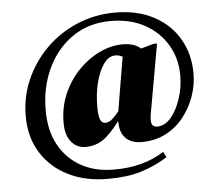

<svg xmlns="http://www.w3.org/2000/svg" viewBox="-50 -617 904 791"><g transform="rotate(-5 402.0 -222.0)"><path d="M366 118Q272 118 201 82.5Q130 47 90 -17.5Q50 -82 50 -169Q50 -249 81.5 -320Q113 -391 168 -445.5Q223 -500 296.5 -531Q370 -562 454 -562Q546 -562 613.5 -526Q681 -490 717.5 -427Q754 -364 754 -284Q754 -236 737.5 -189.5Q721 -143 690.5 -104.5Q660 -66 616 -43.5Q572 -21 517 -21Q474 -21 450.5 -45Q427 -69 428 -116Q387 -62 356 -41.5Q325 -21 284 -21Q249 -21 226 -49Q203 -77 203 -127Q203 -194 227.5 -249Q252 -304 292 -344.5Q332 -385 379.5 -407Q427 -429 473 -429Q522 -429 548 -405L601 -420H615L564 -133Q559 -103 564.5 -91Q570 -79 587 -79Q618 -79 643 -108.5Q668 -138 683.5 -184.5Q699 -231 699 -281Q699 -350 666 -406.5Q633 -463 573 -496Q513 -529 432 -529Q342 -529 275 -483Q208 -437 171 -359Q134 -281 134 -186Q134 -101 167 -41.5Q200 18 258 50Q316 82 393 82Q458 82 508.5 68Q559 54 601 27L613 50Q560 83 503 100.5Q446 118 366 118ZM347 -181Q347 -145 353.5 -129Q360 -113 374 -113Q389 -113 402.5 -124.5Q416 -136 432 -156V-157L469 -378Q457 -386 439 -386Q412 -386 391.5 -357.5Q371 -329 359 -282.5Q347 -236 347 -181Z"/></g></svg>

Font: Spectral ExtraBold
Style: Italic
Weight: 800
Italic angle: -10°
Designer: Jean-Baptiste Levee
Foundry: Production Type
Version: Version 2.001